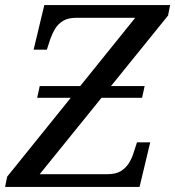

<svg xmlns="http://www.w3.org/2000/svg" viewBox="-37 -734 688 754"><path d="M109 -350 119 -396H278H399H531L521 -350H362H241ZM-17 0 -9 -40 494 -664H261Q231 -664 211.5 -652.5Q192 -641 180.5 -622.5Q169 -604 161 -582L147 -539H95L137 -714H631L623 -673L119 -50H386Q417 -50 436.5 -61.5Q456 -73 468 -91.5Q480 -110 487 -132L501 -175H553L511 0Z"/></svg>

Font: Noto Serif
Style: Italic
Weight: 400
Italic angle: -12°
Designer: Monotype Design Team
Foundry: Monotype Imaging Inc.
Version: Version 2.013